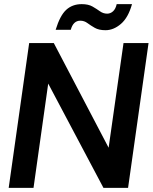

<svg xmlns="http://www.w3.org/2000/svg" viewBox="-20 -908 738 928"><path d="M22 0 121 -700H240L505 -194L577 -700H698L599 0H480L213 -504L142 0ZM490 -762Q458 -762 438 -773.5Q418 -785 402.5 -796.5Q387 -808 368 -808Q334 -808 322 -764H249Q270 -833 300 -860.5Q330 -888 375 -888Q407 -888 427 -876.5Q447 -865 463 -853.5Q479 -842 498 -842Q514 -842 526.5 -853.5Q539 -865 544 -888H618Q600 -823 564.5 -792.5Q529 -762 490 -762Z"/></svg>

Font: Host Grotesk Light SemiBold
Style: Italic
Weight: 600
Italic angle: -8°
Version: Version 1.003